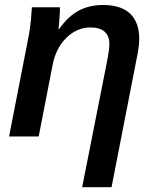

<svg xmlns="http://www.w3.org/2000/svg" viewBox="-20 -558 633 785"><path d="M542 -335 436 207.5H315.9L416 -298.8Q427.2 -354.5 427.2 -377Q427.2 -445.8 348.6 -445.8Q313 -445.8 281.2 -426.8Q249.5 -407.7 227.1 -374Q204.6 -340.3 195.8 -295.9L138.2 0H17.1L96.2 -405.3Q98.6 -417.5 101.1 -432.9Q103.5 -448.2 104.5 -459.5Q106 -467.3 106.9 -479.7Q107.9 -492.2 108.6 -505.4Q109.4 -518.6 110.4 -528.3H224.6Q225.6 -522.9 224.6 -506.1Q223.6 -489.3 222.2 -470Q220.7 -450.7 219.2 -438H220.7Q258.8 -491.7 302 -514.6Q345.2 -537.6 401.4 -537.6Q475.1 -537.6 512.2 -502Q549.3 -466.3 549.3 -398.9Q549.3 -387.2 547.4 -369.9Q545.4 -352.5 542 -335Z"/></svg>

Font: Arimo SemiBold
Style: Italic
Weight: 600
Italic angle: -12°
Version: Version 1.33